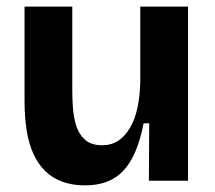

<svg xmlns="http://www.w3.org/2000/svg" viewBox="-20 -545 648 579"><path d="M236 14Q198 14 168 3Q138 -8 116.5 -29Q95 -50 81 -80.5Q67 -111 60.5 -151Q54 -191 54 -240V-525H198V-269Q198 -247 200 -219Q202 -191 210 -165.5Q218 -140 236.5 -123.5Q255 -107 288 -107Q316 -107 336.5 -120.5Q357 -134 372 -159.5Q387 -185 394.5 -220Q402 -255 403 -298V-525H547V-220V0H429L430 -173H413Q400 -107 377.5 -66Q355 -25 320.5 -5.5Q286 14 236 14Z"/></svg>

Font: Bricolage Grotesque 18pt
Style: Bold
Weight: 700
Designer: Mathieu Triay
Foundry: Atelier Triay
Version: Version 1.000;gftools[0.9.30]